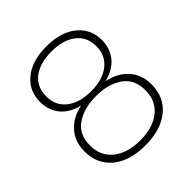

<svg xmlns="http://www.w3.org/2000/svg" viewBox="-200 -856 1017 1017"><g transform="rotate(-45 308.0 -348.0)"><path d="M216 -367Q146 -385 111 -429Q76 -473 76 -535Q76 -617 137.5 -668Q199 -719 308 -719Q417 -719 478.5 -668Q540 -617 540 -535Q540 -474 505 -429.5Q470 -385 400 -367Q475 -351 517.5 -303Q560 -255 560 -183Q560 -88 492.5 -32.5Q425 23 308 23Q191 23 124 -32.5Q57 -88 57 -183Q57 -255 99.5 -303.5Q142 -352 216 -367ZM496 -532Q496 -603 445 -642Q394 -681 308 -681Q222 -681 171 -642.5Q120 -604 120 -531Q120 -462 171 -422.5Q222 -383 308 -383Q394 -383 445 -423Q496 -463 496 -532ZM308 -347Q217 -347 158.5 -307Q100 -267 100 -184Q100 -105 156.5 -60Q213 -15 308 -15Q403 -15 459 -60Q515 -105 515 -184Q515 -266 457 -306.5Q399 -347 308 -347Z"/></g></svg>

Font: Fz Poppins ExtLt
Style: Regular
Weight: 200
Designer: Ninad Kale (Devanagari), Jonny Pinhorn (Latin)
Foundry: Indian Type Foundry
Version: Vit hóa bi Vntype.Com & FontZin.Com